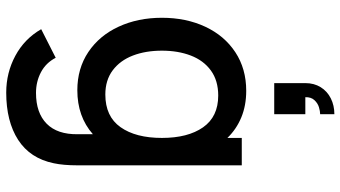

<svg xmlns="http://www.w3.org/2000/svg" viewBox="-270 -622 1148 648"><g transform="rotate(90 304.0 -298.0)"><path d="M365.5 -649.5H260.5V-754.5Q260.5 -784 274.2 -806.2Q288 -828.5 312 -840.5Q336 -852.5 365.5 -852.5V-804.5Q355.5 -804.5 342 -800.5Q328.5 -796.5 318 -785.2Q307.5 -774 308 -754.5H365.5ZM538 14.5Q538 62 531 94.5Q514.5 174.5 452 214.8Q389.5 255 292.5 255Q225.5 255 168.2 224.2Q111 193.5 78.5 137L175 88Q192 121 223.8 137.8Q255.5 154.5 293.5 154.5Q361 154.5 397.5 118.5Q434 82.5 433 13.5V-37.5Q373.5 15 284.5 15Q211 15 155.5 -22.2Q100 -59.5 70 -124.5Q40 -189.5 40 -270.5Q40 -352 70.2 -416.8Q100.5 -481.5 156.2 -518.2Q212 -555 286.5 -555Q336 -555 376 -538.5Q416 -522 445.5 -491.5V-540H538ZM445.5 -270.5Q445.5 -358 409.8 -409.2Q374 -460.5 302.5 -460.5Q252 -460.5 218 -435.8Q184 -411 167.5 -368Q151 -325 151 -270.5Q151 -215.5 167.5 -172.5Q184 -129.5 217.2 -104.5Q250.5 -79.5 299 -79.5Q373 -79.5 409.2 -130.8Q445.5 -182 445.5 -270.5Z"/></g></svg>

Font: Manrope KiralyPet SmBd KiralyPet
Style: Regular
Weight: 600
Designer: Mikhail Sharanda
Foundry: Mikhail Sharanda
Version: Version 4.502